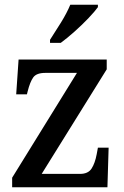

<svg xmlns="http://www.w3.org/2000/svg" viewBox="-20 -786 519 806"><path d="M31 0V-40L303 -480H170Q133 -480 119.5 -461Q106 -442 96 -402L93 -390H48L58 -536H428V-495L155 -56H316Q350 -56 364.5 -78.5Q379 -101 386 -139L391 -166H436L431 0ZM190 -619Q211 -651 236 -691.5Q261 -732 275 -766H391V-756Q379 -739 352 -710.5Q325 -682 293 -653.5Q261 -625 235 -606H190Z"/></svg>

Font: Noto Serif Khmer SemiCondensed Medium
Style: Regular
Weight: 500
Width: 4
Designer: Danh Hong and the Monotype Design Team
Foundry: Monotype Imaging Inc.
Version: Version 2.004; ttfautohint (v1.8.4.7-5d5b)